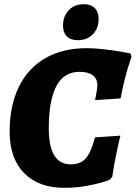

<svg xmlns="http://www.w3.org/2000/svg" viewBox="-20 -886 648 917"><path d="M26 -257Q26 -381 70 -471Q114 -561 197 -608.5Q280 -656 395 -656Q431 -656 477.5 -650.5Q524 -645 558.5 -639Q593 -633 603 -631L608 -615Q606 -608 597 -581Q588 -554 576.5 -510Q565 -466 556 -416L434 -408Q436 -416 440.5 -441.5Q445 -467 445 -479Q445 -510 423 -526.5Q401 -543 359 -543Q213 -543 213 -272Q213 -101 318 -101Q364 -101 389.5 -129.5Q415 -158 434 -230L555 -238Q550 -220 537 -158Q524 -96 516 -41L503 -27Q503 -26 470.5 -16Q438 -6 390 2.5Q342 11 287 11Q164 11 95 -59.5Q26 -130 26 -257ZM281 -763Q281 -809 308.5 -837.5Q336 -866 381 -866Q414 -866 432.5 -847.5Q451 -829 451 -796Q451 -751 423.5 -722.5Q396 -694 352 -694Q317 -694 299 -712.5Q281 -731 281 -763Z"/></svg>

Font: Alegreya ExtraBold
Style: Italic
Weight: 800
Italic angle: -7°
Designer: Juan Pablo del Peral
Foundry: Huerta Tipografica
Version: Version 2.007; ttfautohint (v1.6)